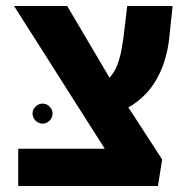

<svg xmlns="http://www.w3.org/2000/svg" viewBox="-20 -623 632 643"><path d="M409 -2 27 -603H205L359 -342L523 -89ZM41 0V-125H478L523 -89L509 0ZM348 -239 305 -338Q332 -346 348 -364Q364 -382 373 -406Q382 -430 386.5 -454.5Q391 -479 394 -501L406 -603H558L546 -489Q542 -454 530 -416Q518 -378 495.5 -343Q473 -308 436.5 -280.5Q400 -253 348 -239ZM123 -209Q109 -209 99 -219Q89 -229 89 -243Q89 -256 99 -266Q109 -276 123 -276Q136 -276 146 -266Q156 -256 156 -243Q156 -229 146 -219Q136 -209 123 -209Z"/></svg>

Font: Noto Sans Hebrew Thin
Style: Bold
Weight: 700
Version: Version 3.001